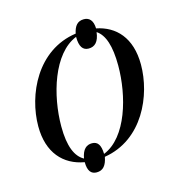

<svg xmlns="http://www.w3.org/2000/svg" viewBox="-99 -681 775 830"><g transform="rotate(-15 288.0 -266.0)"><path d="M233 61C262 61 277 42 284 5C460 -23 538 -203 538 -340C538 -461 476 -524 391 -541C390 -577 374 -593 350 -593C321 -593 307 -575 300 -542C122 -517 40 -337 40 -196C40 -78 102 -11 194 5C194 44 208 61 233 61ZM284 -8C283 -49 270 -66 245 -66C221 -66 202 -52 195 -11C158 -31 136 -80 136 -170C136 -309 188 -484 298 -528C298 -484 312 -465 338 -465C366 -465 384 -483 389 -525C424 -502 442 -449 442 -361C442 -226 394 -52 284 -8Z"/></g></svg>

Font: Noto Serif Display SemiCondensed
Style: Italic
Weight: 400
Width: 4
Italic angle: -12°
Designer: Monotype Design Team
Foundry: Monotype Imaging Inc.
Version: Version 2.009